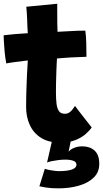

<svg xmlns="http://www.w3.org/2000/svg" viewBox="-24 -737 551 1026"><path d="M288.5 269.5Q249 269.5 221.5 265Q194 260.5 186.5 258.5L215.5 165Q227 169.5 251.8 173.5Q276.5 177.5 289.5 177.5Q335.5 177.5 360 169Q384.5 160.5 384.5 143Q384.5 128 367.5 122Q350.5 116 325 116Q306.5 116 287.2 118.5Q268 121 252.2 124.2Q236.5 127.5 227.5 131.5L254 15L354.5 14.5L342.5 74Q351 62 371 53.5Q391 45 416 45Q456 45 481.2 67.5Q506.5 90 506.5 139Q506.5 183.5 476.2 212.5Q446 241.5 396.2 255.5Q346.5 269.5 288.5 269.5ZM466 -56Q455.5 -40 433.8 -20.8Q412 -1.5 378.2 11.8Q344.5 25 297.5 25Q235.5 25 195.2 -0.5Q155 -26 135.2 -69.2Q115.5 -112.5 115.5 -165Q115.5 -193.5 116.2 -223.8Q117 -254 118 -283Q119 -312 120.2 -337.8Q121.5 -363.5 122.8 -383Q124 -402.5 124.5 -414Q89 -410 56 -405.5Q23 -401 9.5 -398Q3.5 -430 0.5 -462.8Q-2.5 -495.5 -3.5 -519.2Q-4.5 -543 -4.5 -548.5Q24.5 -552 56.2 -554.8Q88 -557.5 124.5 -559.5Q123.5 -569 122.5 -593.2Q121.5 -617.5 121 -636Q120.5 -654 119 -672.2Q117.5 -690.5 116.5 -701L282 -717Q281.5 -711.5 281.8 -691.2Q282 -671 282 -643Q282 -628 282.2 -608Q282.5 -588 283.5 -567Q300.5 -568 322.8 -569.2Q345 -570.5 357.5 -571Q378 -572.5 393.2 -572.8Q408.5 -573 418.5 -573Q428.5 -573 432 -573Q436 -545.5 437 -505.2Q438 -465 438 -433.5Q433 -433.5 406 -432.2Q379 -431 353.5 -430Q335.5 -429 313.8 -427.2Q292 -425.5 280.5 -424.5Q280 -415 279 -399Q278 -383 277.5 -363.2Q277 -343.5 276.2 -322Q275.5 -300.5 275.2 -279.8Q275 -259 275 -241.5Q275 -208 278 -182.8Q281 -157.5 291 -143.2Q301 -129 322.5 -129Q336.5 -129 346.5 -136Q356.5 -143 364 -152.8Q371.5 -162.5 377 -171Q384.5 -160.5 397.5 -143.5Q410.5 -126.5 424.8 -108.5Q439 -90.5 450.2 -76Q461.5 -61.5 466 -56Z"/></svg>

Font: Grandstander Thin ExtraBold
Style: Regular
Weight: 800
Version: Version 1.200